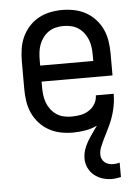

<svg xmlns="http://www.w3.org/2000/svg" viewBox="-53 -570 607 836"><g transform="rotate(-5 250.0 -152.0)"><path d="M403 224Q382 224 362 218Q342 212 325.5 198.5Q309 185 300 166Q291 147 291 126Q291 106 297 87.5Q303 69 313 52Q323 35 334.5 19Q346 3 357 -13Q332 -1 304.5 3.5Q277 8 250 8Q223 8 196.5 2.5Q170 -3 146.5 -16Q123 -29 104.5 -49.5Q86 -70 75 -94.5Q64 -119 60 -146Q56 -173 56 -200V-320Q56 -347 60 -374Q64 -401 75 -425.5Q86 -450 104.5 -470.5Q123 -491 146.5 -504Q170 -517 196.5 -522.5Q223 -528 250 -528Q277 -528 303.5 -522.5Q330 -517 353.5 -504Q377 -491 395.5 -470.5Q414 -450 425 -425.5Q436 -401 440 -374Q444 -347 444 -320V-225H134V-200Q134 -183 136 -166Q138 -149 144 -133Q150 -117 160.5 -103Q171 -89 185 -79.5Q199 -70 216 -66Q233 -62 250 -62Q270 -62 289.5 -65.5Q309 -69 326 -79.5Q343 -90 353.5 -107.5Q364 -125 364 -145H442Q442 -128 440 -111Q438 -94 434 -77Q430 -60 424.5 -44Q419 -28 412 -12.5Q405 3 397 18.5Q389 34 381.5 49.5Q374 65 367.5 81Q361 97 361 114Q361 124 365 133Q369 142 377 148.5Q385 155 395 157.5Q405 160 415 160Q422 160 428.5 159Q435 158 442 156V219Q433 221 423 222.5Q413 224 403 224ZM366 -295V-320Q366 -337 364 -354Q362 -371 356 -387Q350 -403 339.5 -417Q329 -431 315 -440.5Q301 -450 284 -454Q267 -458 250 -458Q233 -458 216 -454Q199 -450 185 -440.5Q171 -431 160.5 -417Q150 -403 144 -387Q138 -371 136 -354Q134 -337 134 -320V-295Z"/></g></svg>

Font: Iosevka Term Curly
Style: Regular
Weight: 400
Designer: Belleve Invis
Foundry: Belleve Invis
Version: Version 32.3.0